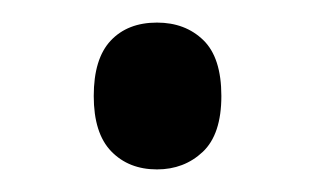

<svg xmlns="http://www.w3.org/2000/svg" viewBox="-20 -140 279 170"><path d="M63 -55Q63 -88 78 -104Q93 -120 119 -120Q144 -120 160 -104.5Q176 -89 176 -55Q176 -21 159.5 -5.5Q143 10 119 10Q94 10 78.5 -6Q63 -22 63 -55Z"/></svg>

Font: Noto Sans Hebrew Condensed
Style: Regular
Weight: 400
Width: 3
Designer: Monotype Design Team
Foundry: Monotype Imaging Inc.
Version: Version 2.004; ttfautohint (v1.8.4.7-5d5b)